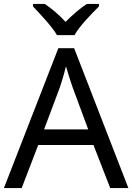

<svg xmlns="http://www.w3.org/2000/svg" viewBox="-20 -964 679 984"><path d="M272 -784H362C386 -829 449 -893 487 -931V-944H425C390 -921 352 -888 316 -852C283 -888 244 -921 209 -944H149V-931C185 -893 246 -829 272 -784ZM545 0H638L360 -717H279L0 0H91L176 -221H459ZM352 -517 432 -301H206L287 -517C295 -540 308 -583 318 -624C325 -599 346 -533 352 -517Z"/></svg>

Font: Noto Sans Osage
Style: Regular
Weight: 400
Designer: Monotype Design Team
Foundry: Monotype Imaging Inc.
Version: Version 2.002